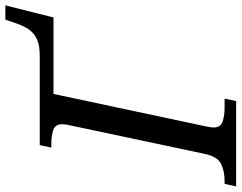

<svg xmlns="http://www.w3.org/2000/svg" viewBox="-130 -768 879 698"><g transform="rotate(-90 309.0 -419.5)"><path d="M-20 0 -11 -42H1Q34 -42 61 -54.5Q88 -67 98 -114L201 -600Q206 -620 206 -632Q206 -658 184.5 -665Q163 -672 134 -672H121L130 -714H455Q494 -714 516.5 -725Q539 -736 552 -756Q565 -776 574 -804L586 -839H638L594 -664H316L198 -110Q197 -104 195.5 -95.5Q194 -87 194 -82Q194 -56 216 -49Q238 -42 266 -42H299L290 0Z"/></g></svg>

Font: NotoSerif-Italic
Style: Regular
Weight: 400
Italic angle: -12°
Designer: Monotype Design Team
Foundry: Monotype Imaging Inc.
Version: Version 2.007; ttfautohint (v1.8) -l 8 -r 50 -G 200 -x 14 -D